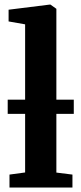

<svg xmlns="http://www.w3.org/2000/svg" viewBox="-20 -840 362 860"><path d="M92.5 -67.5V-731L18.5 -744V-796.5L203 -819.5H206L232.5 -800.5V-67L304.5 -58V0H22.5V-58ZM310.5 -393.5V-330H14.5V-393.5Z"/></svg>

Font: Merriweather 24pt
Style: Bold
Weight: 700
Designer: Eben Sorkin
Foundry: Eben Sorkin
Version: Version 2.100